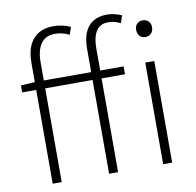

<svg xmlns="http://www.w3.org/2000/svg" viewBox="-87 -896 1008 986"><g transform="rotate(-10 417.0 -403.5)"><path d="M109 0V-629Q109 -685 126 -722Q143 -759 175 -777.5Q207 -796 251 -796Q274 -796 296.5 -791.5Q319 -787 341 -777L328 -738Q309 -748 289.5 -752Q270 -756 252 -756Q205 -756 180.5 -722Q156 -688 156 -625V0ZM403 0V-650Q403 -703 418 -737.5Q433 -772 462.5 -789.5Q492 -807 533 -807Q552 -807 571.5 -802.5Q591 -798 610 -790L597 -751Q565 -767 533 -767Q490 -767 470 -735Q450 -703 450 -646V0ZM36 -489V-525L110 -530H572V-489ZM685 0V-530H732V0ZM709 -659Q691 -659 679.5 -671Q668 -683 668 -704Q668 -723 679.5 -734.5Q691 -746 709 -746Q727 -746 739 -734.5Q751 -723 751 -704Q751 -683 739 -671Q727 -659 709 -659Z"/></g></svg>

Font: Noto Sans SC ExtraLight
Style: Regular
Weight: 250
Designer: Ryoko NISHIZUKA 西塚涼子 (kana, bopomofo & ideographs); Paul D. Hunt (Latin, Greek & Cyrillic); Sandoll Communications 산돌커뮤니
Foundry: Adobe
Version: Version 2.004-H2;hotconv 1.0.118;makeotfexe 2.5.65603